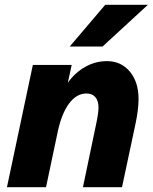

<svg xmlns="http://www.w3.org/2000/svg" viewBox="-20 -781 637 801"><path d="M9 0 117 -510H279L263 -436Q293 -478 335.5 -502Q378 -526 426 -526Q485 -526 521.5 -482.5Q558 -439 558 -368Q558 -324 545 -263L489 0H326L381 -263Q386 -286 388.5 -304Q391 -322 391 -332Q391 -360 378 -375.5Q365 -391 341 -391Q299 -391 268 -349Q237 -307 221 -232L172 0ZM271 -587 419 -761H597L408 -587Z"/></svg>

Font: Wix Madefor Text ExtraBold
Style: Italic
Weight: 800
Italic angle: -12°
Designer: Dalton Maag Ltd
Foundry: Dalton Maag Ltd
Version: Version 3.100